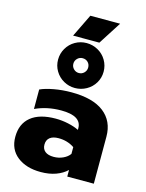

<svg xmlns="http://www.w3.org/2000/svg" viewBox="-142 -1052 876 1152"><g transform="rotate(15 296.5 -476.5)"><path d="M272 -968H457L366 -826H203ZM153 -664Q153 -702 172 -734.5Q191 -767 223.5 -785.5Q256 -804 294 -804Q332 -804 365 -785.5Q398 -767 417 -734.5Q436 -702 436 -664Q436 -626 417 -594Q398 -562 365 -543.5Q332 -525 294 -525Q256 -525 223.5 -543.5Q191 -562 172 -594Q153 -626 153 -664ZM340 -664Q340 -684 327 -697Q314 -710 294 -710Q275 -710 261.5 -696.5Q248 -683 248 -664Q248 -645 261.5 -631.5Q275 -618 294 -618Q313 -618 326.5 -631.5Q340 -645 340 -664ZM25 -150Q25 -231 78.5 -274.5Q132 -318 232 -318Q271 -318 310 -309.5Q349 -301 377 -287V-297Q377 -374 251 -374Q163 -374 90 -340V-461Q122 -476 174 -485.5Q226 -495 282 -495Q416 -495 484.5 -441.5Q553 -388 553 -292V0H388V-41Q361 -15 320 0Q279 15 226 15Q136 15 80.5 -28.5Q25 -72 25 -150ZM377 -138V-180Q334 -209 279 -209Q244 -209 225 -194Q206 -179 206 -150Q206 -123 224.5 -108Q243 -93 278 -93Q309 -93 336 -105.5Q363 -118 377 -138Z"/></g></svg>

Font: Prompt
Style: Bold
Weight: 700
Designer: Katatrad Team
Foundry: CadsonDemak
Version: Version 1.000